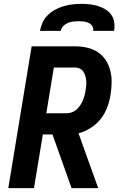

<svg xmlns="http://www.w3.org/2000/svg" viewBox="-20 -975 640 995"><path d="M489 0H351L252 -278H202L156 0H23L144 -735H369Q401 -735 431.5 -728Q462 -721 486.5 -705Q511 -689 527.5 -664Q544 -639 551.5 -609.5Q559 -580 558.5 -548.5Q558 -517 553 -485Q548 -452 536 -419.5Q524 -387 502.5 -359.5Q481 -332 450.5 -312.5Q420 -293 387 -284ZM220 -388H323Q336 -388 349.5 -392Q363 -396 374 -405Q385 -414 393.5 -426Q402 -438 407.5 -450.5Q413 -463 417 -476.5Q421 -490 423 -503Q425 -516 426.5 -529.5Q428 -543 427 -555.5Q426 -568 422.5 -580.5Q419 -593 412 -603.5Q405 -614 394 -619.5Q383 -625 369 -625H259ZM187 -815Q191 -837 201 -859Q211 -881 229 -898Q247 -915 268 -926Q289 -937 311.5 -943.5Q334 -950 357 -952.5Q380 -955 402 -955Q424 -955 446 -952.5Q468 -950 488.5 -943.5Q509 -937 527 -926Q545 -915 557 -898Q569 -881 572 -859Q575 -837 571 -815H463Q465 -829 458 -840Q451 -851 439.5 -856.5Q428 -862 414.5 -863.5Q401 -865 387 -865Q373 -865 359.5 -863.5Q346 -862 332.5 -856.5Q319 -851 308 -840Q297 -829 295 -815Z"/></svg>

Font: Iosevka XBd Ex Obl
Style: Regular
Weight: 800
Width: 7
Italic angle: -9°
Monospace: yes
Designer: Belleve Invis
Foundry: Belleve Invis
Version: Version 32.5.0; ttfautohint (v1.8.4)